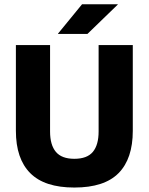

<svg xmlns="http://www.w3.org/2000/svg" viewBox="-20 -846 683 882"><path d="M321.5 15.5Q184.5 15.5 118.8 -50.8Q53 -117 53 -245V-639H210V-242Q210 -180 236.8 -148.2Q263.5 -116.5 321.5 -116.5Q380 -116.5 406.5 -148.2Q433 -180 433 -242V-639H590V-245Q590 -117 524.8 -50.8Q459.5 15.5 321.5 15.5ZM357 -826.5H521V-825L381.5 -690H246.5V-691.5Z"/></svg>

Font: Anek Bangla Medium
Style: Bold
Weight: 700
Version: Version 1.003